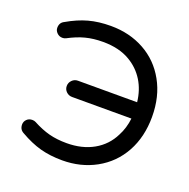

<svg xmlns="http://www.w3.org/2000/svg" viewBox="-125 -813 930 944"><g transform="rotate(20 339.5 -340.5)"><path d="M75.2 -49.8Q52.7 -61.5 52.7 -87.9Q52.7 -103.5 64 -114.7Q75.2 -126 92.8 -126Q103.5 -126 110.4 -122.1Q156.2 -97.7 197.3 -86.9Q238.3 -76.2 289.1 -76.2Q370.1 -76.2 429.7 -109.9Q489.3 -143.6 519.5 -205.1Q542 -247.1 547.9 -298.8H237.3Q219.7 -298.8 207 -311Q194.3 -323.2 194.3 -340.8Q194.3 -358.4 207 -371.1Q219.7 -383.8 237.3 -383.8H546.9Q540 -446.3 510.3 -494.1Q480.5 -542 430.7 -571.3Q373 -605.5 289.1 -605.5Q238.3 -605.5 197.3 -594.7Q156.2 -584 110.4 -559.6Q103.5 -555.7 92.8 -555.7Q76.2 -555.7 64.5 -567.4Q52.7 -579.1 52.7 -593.8Q52.7 -621.1 75.2 -631.8Q130.9 -664.1 182.6 -678.2Q234.4 -692.4 297.9 -692.4Q396.5 -692.4 474.1 -649.4Q551.8 -606.4 595.7 -527.3Q640.6 -447.3 640.6 -340.8Q640.6 -236.3 596.7 -156.2Q552.7 -76.2 472.7 -32.2Q394.5 10.7 297.9 10.7Q234.4 10.7 182.6 -3.4Q130.9 -17.6 75.2 -49.8Z"/></g></svg>

Font: jf-openhuninn-2.0
Style: Regular
Weight: 400
Designer: [Kosugi Maru]
Designed by MOTOYA      

[Varela Round]
Joe Prince (Latin component); Avraham Cornfeld (Hebrew component)
Foundry: justfont CO.,LTD.
Version: 2.0